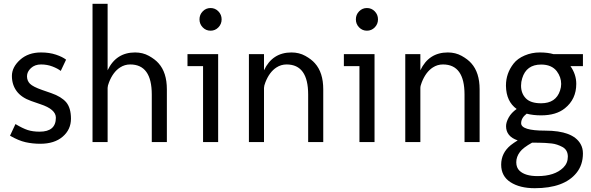

<svg xmlns="http://www.w3.org/2000/svg" viewBox="-20 -740 3077 1000"><path d="M186.5 -54.2Q271 -54.2 271 -127Q271 -170.9 190.4 -197.3L142.6 -213.9Q91.3 -231.9 66.7 -265.4Q42 -298.8 42 -344.5Q42 -390.1 84.5 -428.5Q127 -466.8 193.4 -466.8Q237.3 -466.8 271.5 -455.3Q305.7 -443.8 324.2 -429.2L296.4 -370.6Q281.2 -382.8 253.4 -393.6Q225.6 -404.3 193.6 -404.3Q161.6 -404.3 141.1 -385.3Q120.6 -366.2 120.6 -342.8Q120.6 -319.3 136.2 -303.7Q151.9 -288.1 199.2 -271.5L247.1 -254.9Q299.3 -236.8 324.7 -207.5Q349.6 -177.7 349.6 -121.6Q349.6 -65.4 306.6 -28.3Q263.7 8.8 189.5 8.8Q149.9 8.8 113.5 0.7Q77.1 -7.3 32.2 -33.2L60.5 -93.8Q98.1 -71.3 124.5 -62.7Q150.9 -54.2 186.5 -54.2Z M770.5 -247.6Q770.5 -404.3 658.2 -404.3Q629.4 -404.3 605.5 -388.7Q568.8 -365.2 547.9 -311.5Q540.5 -293 540.5 -282.2V0H461.9V-720.2H540.5V-374Q584.5 -466.8 683.6 -466.8Q723.6 -466.8 755.6 -449Q787.6 -431.2 805.7 -410.6Q849.1 -362.3 849.1 -274.9V0H770.5Z M1116.2 -458V0H1037.6V-395.5H956.5V-458ZM1035.9 -597.4Q1019 -614.7 1019 -639.2Q1019 -663.6 1035.9 -680.9Q1052.7 -698.2 1076.7 -698.2Q1100.6 -698.2 1117.4 -680.9Q1134.3 -663.6 1134.3 -639.2Q1134.3 -614.7 1117.4 -597.4Q1100.6 -580.1 1076.7 -580.1Q1052.7 -580.1 1035.9 -597.4Z M1585 -247.6Q1585 -404.3 1472.7 -404.3Q1443.8 -404.3 1419.9 -388.7Q1383.3 -365.2 1362.3 -311.5Q1355 -293 1355 -282.2V0H1276.4V-458H1355V-374Q1398.9 -466.8 1498 -466.8Q1538.1 -466.8 1570.1 -449Q1602.1 -431.2 1620.1 -410.6Q1663.6 -362.3 1663.6 -274.9V0H1585Z M1930.7 -458V0H1852.1V-395.5H1771V-458ZM1850.3 -597.4Q1833.5 -614.7 1833.5 -639.2Q1833.5 -663.6 1850.3 -680.9Q1867.2 -698.2 1891.1 -698.2Q1915 -698.2 1931.9 -680.9Q1948.7 -663.6 1948.7 -639.2Q1948.7 -614.7 1931.9 -597.4Q1915 -580.1 1891.1 -580.1Q1867.2 -580.1 1850.3 -597.4Z M2399.4 -247.6Q2399.4 -404.3 2287.1 -404.3Q2258.3 -404.3 2234.4 -388.7Q2197.8 -365.2 2176.8 -311.5Q2169.4 -293 2169.4 -282.2V0H2090.8V-458H2169.4V-374Q2213.4 -466.8 2312.5 -466.8Q2352.5 -466.8 2384.5 -449Q2416.5 -431.2 2434.6 -410.6Q2478 -362.3 2478 -274.9V0H2399.4Z M2798.3 -403.8Q2721.2 -403.8 2699.7 -332Q2693.8 -313.5 2693.8 -293.9Q2693.8 -253.4 2718.8 -227.8Q2743.7 -202.1 2798.3 -202.1Q2875.5 -202.1 2897 -268.6Q2902.8 -285.6 2902.8 -302.7Q2902.8 -338.4 2879.9 -369.1Q2853 -403.8 2798.3 -403.8ZM2951.2 -395.5Q2981.4 -352.5 2981.4 -303.2Q2981.4 -223.1 2921.9 -175.8Q2876.5 -139.2 2798.3 -139.2Q2756.3 -139.2 2723.1 -147.9Q2694.3 -126 2694.3 -98.1Q2694.3 -59.6 2819.8 -59.6Q2964.4 -59.6 3003.9 10.3Q3016.1 31.7 3016.1 59.1Q3016.1 119.1 2982.4 160.6Q2918 240.2 2765.1 240.2Q2687.5 240.2 2638.9 209Q2590.3 177.7 2590.3 117.7Q2590.3 56.6 2640.1 16.1Q2654.8 4.4 2676.3 -8.8Q2615.7 -29.3 2615.7 -83Q2615.7 -103 2629.4 -127.9Q2643.1 -152.8 2670.9 -172.4Q2616.7 -211.4 2615.2 -292V-294.9Q2615.2 -357.9 2654.8 -408.7Q2675.3 -435.1 2712.4 -450.9Q2749.5 -466.8 2791.3 -466.8Q2833 -466.8 2862.8 -458H3016.1V-395.5ZM2751.5 2.9Q2704.1 29.3 2688 51.3Q2668.9 76.7 2668.9 105Q2668.9 133.3 2686 149.4Q2715.3 177.2 2779.8 177.2Q2868.7 177.2 2913.6 133.3Q2937.5 109.9 2937.5 76.2Q2937.5 41.5 2910.2 25.9Q2880.9 10.3 2853.5 7.3Q2816.4 3.4 2789.3 3.4Q2762.2 3.4 2751.5 2.9Z"/></svg>

Font: Molengo
Style: Regular
Weight: 400
Designer: moyogo
Foundry: moyogo
Version: Version 0.11; ttfautohint (v0.8) -G 32 -r 16 -x